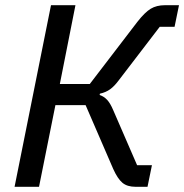

<svg xmlns="http://www.w3.org/2000/svg" viewBox="-20 -718 708 738"><path d="M176 -698H270L210 -395H325L508 -634Q537 -671 559.5 -684.5Q582 -698 614 -698H668L651 -615H594L437 -410Q420 -387 403.5 -375Q387 -363 364 -358L363 -353Q380 -347 392 -334Q404 -321 415 -295L507 -83H564L547 0H501Q469 0 450.5 -15.5Q432 -31 415 -69L309 -314H193L130 0H36Z"/></svg>

Font: IBM Plex Sans Text
Style: Italic
Weight: 450
Italic angle: -11°
Designer: Mike Abbink, Paul van der Laan, Pieter van Rosmalen
Foundry: Bold Monday
Version: Version 3.005